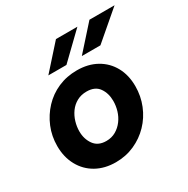

<svg xmlns="http://www.w3.org/2000/svg" viewBox="-160 -840 974 993"><g transform="rotate(-30 326.5 -343.5)"><path d="M254 10Q188 10 138 -18Q88 -46 60 -97Q32 -148 32 -214Q32 -273 53.5 -325Q75 -377 113 -417.5Q151 -458 202.5 -480.5Q254 -503 315 -503Q382 -503 432 -475Q482 -447 509.5 -397Q537 -347 537 -281Q537 -222 515.5 -169Q494 -116 455.5 -76Q417 -36 365.5 -13Q314 10 254 10ZM266 -110Q298 -110 323 -124.5Q348 -139 365.5 -162.5Q383 -186 391.5 -214.5Q400 -243 400 -272Q400 -318 377 -350.5Q354 -383 304 -383Q271 -383 245.5 -369Q220 -355 203 -331.5Q186 -308 177.5 -279.5Q169 -251 169 -223Q169 -177 193 -143.5Q217 -110 266 -110ZM375 -554 503 -697H653L486 -554ZM175 -554 303 -697H431L283 -554Z"/></g></svg>

Font: Hanken Grotesk ExtraBold
Style: Italic
Weight: 800
Italic angle: -8°
Designer: Alfredo Marco Pradil
Foundry: Hanken Design Co.
Version: Version 3.013